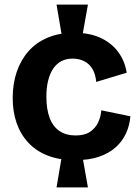

<svg xmlns="http://www.w3.org/2000/svg" viewBox="-20 -738 602 832"><path d="M248 -583 225 -718H361L337 -583ZM225 74 248 -62H337L361 74ZM306 -44Q238 -44 187.5 -63.5Q137 -83 103 -119.5Q69 -156 52 -205Q35 -254 35 -313Q35 -375 52.5 -426.5Q70 -478 103.5 -516Q137 -554 187 -575Q237 -596 301 -596Q368 -596 415.5 -574Q463 -552 492 -513Q521 -474 529 -423L397 -383Q394 -416 381 -438.5Q368 -461 345.5 -472.5Q323 -484 295 -484Q267 -484 246 -473Q225 -462 210.5 -440.5Q196 -419 188.5 -388.5Q181 -358 181 -319Q181 -265 195 -227.5Q209 -190 237.5 -170.5Q266 -151 308 -151Q347 -151 370.5 -167Q394 -183 405.5 -208Q417 -233 419 -260L545 -234Q542 -195 526 -160Q510 -125 480.5 -99Q451 -73 408 -58.5Q365 -44 306 -44Z"/></svg>

Font: Bricolage Grotesque 24pt
Style: Bold
Weight: 700
Designer: Mathieu Triay
Foundry: Atelier Triay
Version: Version 1.001;gftools[0.9.33.dev8+g029e19f]